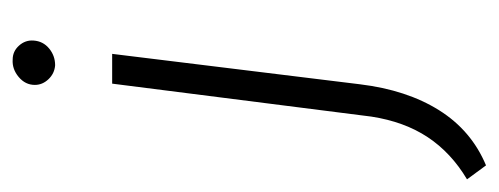

<svg xmlns="http://www.w3.org/2000/svg" viewBox="-289 -326 787 303"><g transform="rotate(-90 104.5 -174.5)"><path d="M-27 169Q15 144 39.5 107Q64 70 72 18L124 -391H171L123 0Q114 74 82 125Q50 176 -5 199ZM122 -513Q122 -528 134.5 -538.5Q147 -549 162 -548Q175 -548 184 -538Q193 -528 192 -515Q191 -500 179.5 -490.5Q168 -481 153 -481Q140 -482 131 -491.5Q122 -501 122 -513Z"/></g></svg>

Font: Josefin Sans Light
Style: Italic
Weight: 300
Italic angle: -7°
Designer: Santiago Orozco
Foundry: Typemade
Version: Version 2.000